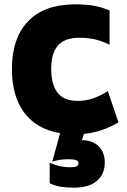

<svg xmlns="http://www.w3.org/2000/svg" viewBox="-20 -602 586 885"><path d="M463 147Q463 200 427 231.5Q391 263 321 263Q288 263 262 259Q236 255 209 243V148Q255 169 301 169Q324 169 333 164.5Q342 160 342 151Q342 141 331.5 136.5Q321 132 295 132Q254 132 221 143L257 12Q148 -7 91.5 -83Q35 -159 35 -284Q35 -426 109 -503.5Q183 -581 323 -582Q374 -582 410 -576Q446 -570 485 -554V-396Q448 -414 415.5 -421Q383 -428 343 -428Q276 -427 246 -391Q216 -355 216 -285Q216 -213 245 -175Q274 -137 338 -137Q374 -137 407.5 -148Q441 -159 477 -182L526 -38Q451 7 367 15L357 44Q408 45 435.5 73Q463 101 463 147Z"/></svg>

Font: Biryani Heavy
Style: Regular
Weight: 900
Designer: Dan Reynolds and Mathieu Réguer
Foundry: Dan Reynolds and Mathieu Réguer
Version: Version 1.003; ttfautohint (v1.1) -l 5 -r 5 -G 72 -x 0 -D la